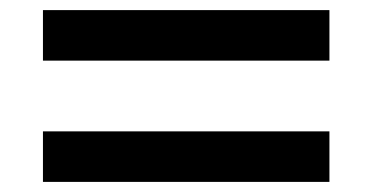

<svg xmlns="http://www.w3.org/2000/svg" viewBox="-20 -474 736 380"><path d="M65 -354H632V-454H65ZM65 -114H632V-214H65Z"/></svg>

Font: Fog Sans
Style: Bold
Weight: 700
Foundry: Intel Corporation
Version: Version 1.00